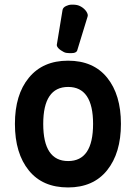

<svg xmlns="http://www.w3.org/2000/svg" viewBox="-20 -801 580 835"><path d="M168 -262.2C168 -369.1 204.1 -422.9 276.4 -422.9C348.6 -422.9 384.8 -369.1 384.8 -262.2C384.8 -154.3 348.6 -100.6 276.4 -100.6C204.1 -100.6 168 -154.3 168 -262.2ZM44.9 -262.2C44.9 -176.3 65.4 -108.9 105.5 -59.6C145.5 -10.3 202.1 14.2 275.9 14.2C349.1 14.2 405.8 -10.7 445.8 -60.5C485.8 -110.4 505.9 -177.2 505.9 -262.2C505.9 -347.2 485.8 -414.1 445.8 -463.4C405.8 -512.7 349.1 -537.1 275.9 -537.1C202.6 -537.1 146 -512.2 105.5 -462.9C64.9 -413.6 44.9 -346.7 44.9 -262.2ZM315.9 -582 360.8 -728.5C361.3 -730.5 361.8 -731.9 361.8 -733.9C361.8 -737.3 360.8 -741.2 358.9 -745.1C355 -753.4 348.1 -761.2 339.4 -767.6C330.6 -773.9 321.8 -777.8 313.5 -779.3C308.6 -780.3 302.7 -780.8 296.4 -780.8H290C281.2 -780.3 273.9 -777.8 267.6 -774.9C258.8 -771 253.4 -765.1 252 -757.8L227.1 -606.4C226.6 -604 227.5 -601.6 228.5 -599.1C231.4 -593.3 236.3 -587.9 245.1 -582C253.9 -576.2 261.2 -572.3 267.1 -571.3C272.9 -570.3 280.3 -569.8 288.6 -569.8C296.9 -569.8 303.2 -570.8 308.1 -573.2C312 -575.2 314.9 -578.1 315.9 -582Z"/></svg>

Font: Tuffy
Style: Bold
Weight: 700
Designer: Thatcher Ulrich, Karoly Barta, Michael Everson
Version: Version 001.270